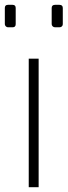

<svg xmlns="http://www.w3.org/2000/svg" viewBox="-33 -775 280 795"><path d="M86 -532H127V0H86ZM-13 -675V-742Q-13 -755 0 -755H19Q32 -755 32 -742V-675Q32 -662 19 -662H0Q-5 -662 -9 -666Q-13 -670 -13 -675ZM181 -675V-742Q181 -755 195 -755H213Q227 -755 227 -742V-675Q227 -669 223 -665.5Q219 -662 213 -662H195Q189 -662 185 -666Q181 -670 181 -675Z"/></svg>

Font: Exo ExtraLight
Style: Regular
Weight: 275
Designer: Natanael Gama
Foundry: Natanael Gama
Version: Version 1.500; ttfautohint (v1.6)